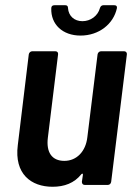

<svg xmlns="http://www.w3.org/2000/svg" viewBox="-20 -707 519 734"><path d="M288 -571C358 -571 414 -615 427 -676C428 -683 425 -687 417 -687H375C369 -687 364 -683 362 -676C354 -646 326 -626 295 -626C264 -626 242 -646 240 -676C240 -683 237 -687 230 -687H188C180 -687 176 -683 176 -675C174 -614 219 -571 288 -571ZM353 -499 314 -183C308 -128 273 -92 226 -92C178 -92 156 -125 163 -181L202 -499C203 -506 199 -511 192 -511H103C97 -511 91 -506 90 -499L48 -152C34 -42 99 7 181 7C226 7 264 -7 291 -41C295 -45 297 -43 297 -39L293 -12C293 -5 297 0 304 0H392C399 0 404 -5 405 -12L465 -499C466 -506 461 -511 455 -511H366C360 -511 354 -506 353 -499Z"/></svg>

Font: Barlow Semi Condensed SemiBold
Style: Italic
Weight: 600
Width: 4
Italic angle: -7°
Designer: Jeremy Tribby
Foundry: Tribby Type
Version: Version 1.422;hotconv 1.0.109;makeotfexe 2.5.65596